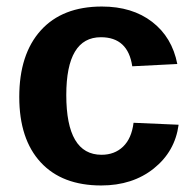

<svg xmlns="http://www.w3.org/2000/svg" viewBox="-20 -558 596 588"><path d="M290 10Q170 10 104.5 -61Q39 -132 39 -261Q39 -392 105 -465Q171 -538 292 -538Q385 -538 446 -491Q507 -444 523 -362L385 -355Q372 -444 289 -444Q183 -444 183 -267Q183 -84 291 -84Q331 -84 357 -109Q383 -134 389 -182L527 -176Q516 -94 451 -42Q386 10 290 10Z"/></svg>

Font: Libra Sans
Style: Bold
Weight: 700
Foundry: Context Ltd
Version: Version 1.000